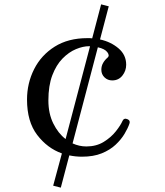

<svg xmlns="http://www.w3.org/2000/svg" viewBox="-20 -816 759 881"><path d="M259 45 224 36 264 -112Q197 -136 150.5 -197Q104 -258 104 -359Q104 -434 136.5 -498.5Q169 -563 231 -602Q293 -641 381 -641Q387 -641 392.5 -641Q398 -641 403 -640L444 -796L479 -787L439 -635Q489 -624 524 -594Q559 -564 559 -519Q559 -491 541.5 -469Q524 -447 495 -447Q474 -447 459.5 -461Q445 -475 445 -496Q445 -513 453 -527Q461 -541 474 -552Q484 -561 472.5 -576.5Q461 -592 429 -599L313 -158Q344 -144 376 -144Q422 -144 456 -165Q490 -186 512 -214Q534 -242 542 -261Q549 -276 565 -269Q579 -263 574 -249Q567 -228 551.5 -202Q536 -176 510.5 -152Q485 -128 447 -112.5Q409 -97 356 -97Q327 -97 298 -103ZM281 -178 393 -603Q393 -604 389 -604Q361 -604 328.5 -590.5Q296 -577 267 -547.5Q238 -518 220 -470.5Q202 -423 202 -355Q202 -295 224.5 -249.5Q247 -204 281 -178Z"/></svg>

Font: TsukuhouMincho
Style: Regular
Weight: 400
Designer: Iose
Foundry: Typographish
Version: Version 1.001; ttfautohint (v1.8.3)